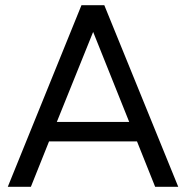

<svg xmlns="http://www.w3.org/2000/svg" viewBox="-20 -720 717 740"><path d="M508 -175H169L99 0H10L294 -700H382L667 0H578ZM478 -250 339 -597 199 -250Z"/></svg>

Font: Oak Sans
Style: Regular
Weight: 400
Designer: Erik Kennedy, Walven
Foundry: Erik Kennedy, Walven
Version: Version 1.000